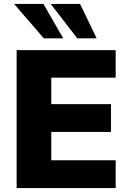

<svg xmlns="http://www.w3.org/2000/svg" viewBox="-20 -961 643 981"><path d="M65 0V-705H571V-564H242V-429H547V-287H242V-142H571V0ZM375 -765 239 -941H389L474 -765ZM204 -765 52 -941H202L303 -765Z"/></svg>

Font: Mulish ExtraLight Black
Style: Regular
Weight: 900
Version: Version 3.603